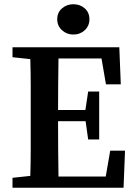

<svg xmlns="http://www.w3.org/2000/svg" viewBox="-20 -886 639 906"><path d="M39 -616V-663H543L550 -488H480L459 -610H256Q255 -547 254.5 -484.5Q254 -422 254 -367H383L396 -454H448V-228H396L384 -314H254Q254 -242 254.5 -178.5Q255 -115 256 -53H479L500 -175H570L563 0H39V-47L123 -56Q125 -118 125 -182Q125 -246 125 -310V-353Q125 -416 125 -479.5Q125 -543 123 -607ZM326 -723Q295 -723 272.5 -743.5Q250 -764 250 -795Q250 -827 272.5 -846.5Q295 -866 326 -866Q358 -866 380 -846.5Q402 -827 402 -795Q402 -764 380 -743.5Q358 -723 326 -723Z"/></svg>

Font: Source Serif Pro Semibold
Style: Regular
Weight: 600
Designer: Frank Grießhammer
Foundry: Adobe Systems Incorporated
Version: Version 3.000;hotconv 1.0.109;makeotfexe 2.5.65596